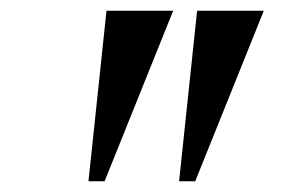

<svg xmlns="http://www.w3.org/2000/svg" viewBox="-20 -842 532 357"><path d="M302 -822 174.5 -505H144.5L178 -822ZM470.5 -822 343 -505H313L346.5 -822Z"/></svg>

Font: Merriweather 144pt Black
Style: Italic
Weight: 900
Italic angle: -7.8°
Version: Version 2.101